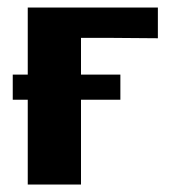

<svg xmlns="http://www.w3.org/2000/svg" viewBox="-20 -492 471 512"><path d="M14 -226V-293H54V-472H401V-390Q380 -390 338 -390.5Q296 -391 275 -391H246H196V-293H301V-226H196V0H54V-226Z"/></svg>

Font: Coval
Style: Heavy
Weight: 900
Foundry: Context Ltd
Version: Version 001.000